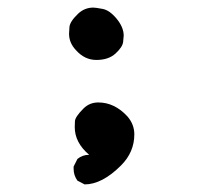

<svg xmlns="http://www.w3.org/2000/svg" viewBox="-20 -643 540 506"><path d="M203 -157 184 -167Q174 -181 174 -198V-204L184 -224Q197 -235 215 -235Q177 -267 177 -308Q177 -312 177.5 -323.5Q178 -335 200 -357Q216 -373 239 -373Q282 -373 316 -336Q334 -315 334 -289Q334 -242 299 -207Q249 -157 203 -157ZM234 -485Q203 -485 180 -511Q162 -530 162 -554Q162 -557 163 -571.5Q164 -586 186 -607Q203 -623 226 -623Q232 -623 250.5 -619.5Q269 -616 287.5 -593.5Q306 -571 306 -549Q306 -546 304.5 -532.5Q303 -519 284.5 -502Q266 -485 234 -485Z"/></svg>

Font: Xiaolai Mono SC
Style: Regular
Weight: 400
Monospace: yes
Designer: LXGW / Nozomi Seto
Version: Version 3.113;September 30, 2024